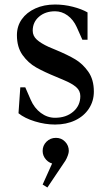

<svg xmlns="http://www.w3.org/2000/svg" viewBox="-20 -536 481 851"><path d="M62 -34 70 -149H92L116 -94Q132 -57 161 -35.5Q190 -14 224 -14Q273 -14 304.5 -41Q336 -68 336 -110Q336 -134 317.5 -150Q299 -166 263 -181L230 -195Q176 -217 140.5 -237Q105 -257 80 -292Q55 -327 55 -380Q55 -420 76.5 -450.5Q98 -481 136.5 -498.5Q175 -516 224 -516Q264 -516 303 -506Q342 -496 368 -481V-360H345L320 -416Q305 -449 279.5 -467.5Q254 -486 224 -486Q181 -486 153 -462Q125 -438 125 -400Q125 -377 143 -360.5Q161 -344 196 -328L227 -315Q280 -293 313.5 -273Q347 -253 371.5 -218Q396 -183 396 -130Q396 -88 374 -54.5Q352 -21 313 -2.5Q274 16 224 16Q180 16 134.5 2Q89 -12 62 -34ZM169 282 223 162V191Q200 189 184.5 172Q169 155 169 133Q169 109 186 92Q203 75 228 75Q252 75 268.5 92Q285 109 285 133Q285 141 280.5 153.5Q276 166 270 176L190 295Z"/></svg>

Font: Wittgenstein
Style: Regular
Weight: 400
Designer: Jörg Drees
Foundry: Jörg Drees
Version: Version 1.003;Glyphs 3.1.2 (3151)